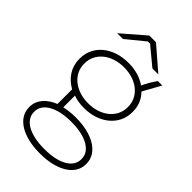

<svg xmlns="http://www.w3.org/2000/svg" viewBox="-273 -809 1101 1101"><g transform="rotate(45 277.5 -259.0)"><path d="M443 -599 303 -720H249L109 -599H156L267 -690H285L395 -599ZM60 -339C60 -274 97 -220 154 -189V-70C93 -46 52 -2 52 54V59C52 146 146 202 280 202H286C420 202 514 146 514 59V54C514 -33 420 -90 286 -90H280C248 -90 218 -86 191 -80V-175C216 -166 244 -161 274 -161H278C401 -161 491 -236 491 -339V-347C491 -392 474 -431 444 -461L504 -570H468C446 -539 432 -514 418 -484C381 -510 333 -525 278 -525H274C150 -525 60 -450 60 -347ZM99 -346C99 -428 173 -489 275 -489H277C378 -489 452 -428 452 -346V-340C452 -258 378 -197 277 -197H274C173 -197 99 -258 99 -340ZM91 54C91 -12 167 -54 281 -54H285C399 -54 475 -12 475 54V58C475 125 400 166 285 166H281C167 166 91 125 91 58Z"/></g></svg>

Font: Fixel Display ExtraLight
Style: Regular
Weight: 200
Designer: AlfaBravo + MacPaw
Foundry: Kyrylo Tkachov, Marchela Mozhyna, Serhii Makarenko, Maria Weinstein, Zakhar Kryvoshyya
Version: Version 1.211